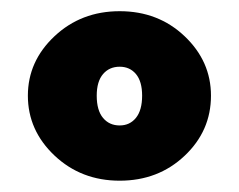

<svg xmlns="http://www.w3.org/2000/svg" viewBox="-20 -730 427 343"><path d="M29.8 -559.1Q29.8 -620.6 77.4 -665.3Q125 -710 193.8 -710Q262.7 -710 309.8 -665.3Q356.9 -620.6 356.9 -559.1Q356.9 -496.1 309.8 -451.7Q262.7 -407.2 193.8 -407.2Q125 -407.2 77.4 -452.1Q29.8 -497.1 29.8 -559.1ZM193.8 -505.9Q211.9 -505.9 222.9 -519.5Q233.9 -533.2 233.9 -559.1Q233.9 -584.5 222.9 -597.7Q211.9 -610.8 193.8 -610.8Q175.3 -610.8 164.1 -597.7Q152.8 -584.5 152.8 -559.1Q152.8 -532.7 164.1 -519.3Q175.3 -505.9 193.8 -505.9Z"/></svg>

Font: LT Superior
Style: Bold
Weight: 400
Designer: Daniel Lyons
Foundry: LyonsType
Version: Version 1.000